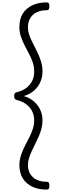

<svg xmlns="http://www.w3.org/2000/svg" viewBox="-20 -1500 560 1595"><path d="M368 -1480Q380 -1480 385 -1473Q390 -1466 390 -1447Q390 -1430 385 -1422.5Q380 -1415 368 -1415Q319 -1415 284.5 -1398Q250 -1381 231 -1349Q212 -1317 212 -1273Q212 -1240 224.5 -1206Q237 -1172 255 -1137Q273 -1102 291 -1065Q309 -1028 321 -988.5Q333 -949 333 -905Q333 -859 314.5 -817.5Q296 -776 261 -746Q226 -716 178 -702Q226 -688 261 -658Q296 -628 314.5 -587.5Q333 -547 333 -499Q333 -465 324.5 -432Q316 -399 302 -367Q288 -335 272.5 -304.5Q257 -274 243.5 -244Q230 -214 221 -186Q212 -158 212 -131Q212 -66 253.5 -28Q295 10 368 10Q380 10 385 17Q390 24 390 43Q390 60 385 67.5Q380 75 368 75Q299 75 247.5 50.5Q196 26 168.5 -19.5Q141 -65 141 -130Q141 -164 150 -195.5Q159 -227 172.5 -257.5Q186 -288 202 -317.5Q218 -347 232 -376.5Q246 -406 255 -436.5Q264 -467 264 -499Q264 -542 247 -576Q230 -610 198 -634Q166 -658 120 -669Q109 -673 103.5 -678.5Q98 -684 98 -702Q98 -720 103.5 -726Q109 -732 120 -734Q166 -745 198 -769Q230 -793 247 -827.5Q264 -862 264 -905Q264 -947 251.5 -983Q239 -1019 220.5 -1054Q202 -1089 184 -1124Q166 -1159 153.5 -1196.5Q141 -1234 141 -1275Q141 -1341 168.5 -1386Q196 -1431 247.5 -1455.5Q299 -1480 368 -1480Z"/></svg>

Font: Playwrite BE WAL Light
Style: Regular
Weight: 300
Version: Version 1.002